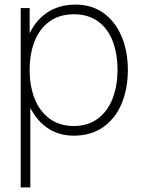

<svg xmlns="http://www.w3.org/2000/svg" viewBox="-20 -575 616 835"><path d="M77 -271Q77 -354 103.8 -418.2Q130.5 -482.5 183 -518.8Q235.5 -555 309 -555Q379.5 -555 430.8 -517.8Q482 -480.5 509 -416Q536 -351.5 536 -271Q536 -189 508.8 -124Q481.5 -59 428.5 -22Q375.5 15 301 15Q231.5 15 180.8 -22.5Q130 -60 103.5 -124.8Q77 -189.5 77 -271ZM70 -540H109V-115H112V240H70ZM491 -271Q491 -341.5 470 -396.2Q449 -451 406.2 -482Q363.5 -513 301 -513Q239.5 -513 196.2 -482.2Q153 -451.5 131 -397Q109 -342.5 109 -271Q109 -200.5 131 -145.2Q153 -90 196.2 -58.5Q239.5 -27 301 -27Q362 -27 404.8 -58.5Q447.5 -90 469.2 -145.2Q491 -200.5 491 -271Z"/></svg>

Font: Tap Sans
Style: Regular
Weight: 400
Designer: Tap Payments
Foundry: Tap Payments
Version: Version 1.001;Glyphs 3.1.2 (3151)